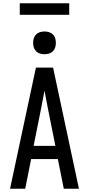

<svg xmlns="http://www.w3.org/2000/svg" viewBox="-20 -1145 540 1165"><path d="M41 0 198 -735H302L459 0H367L331 -180H169L133 0ZM316 -260 270 -490Q265 -516 260 -542Q255 -568 250 -595Q245 -568 240 -542Q235 -516 230 -490L184 -260ZM250 -816Q236 -816 222.5 -820Q209 -824 199 -834Q189 -844 185 -857.5Q181 -871 181 -885Q181 -899 185 -912.5Q189 -926 199 -936Q209 -946 222.5 -950Q236 -954 250 -954Q264 -954 277.5 -950Q291 -946 301 -936Q311 -926 315 -912.5Q319 -899 319 -885Q319 -871 315 -857.5Q311 -844 301 -834Q291 -824 277.5 -820Q264 -816 250 -816ZM100 -1055V-1125H400V-1055Z"/></svg>

Font: Iosevka SS10 Medium
Style: Regular
Weight: 500
Monospace: yes
Designer: Belleve Invis
Foundry: Belleve Invis
Version: Version 28.0.6; ttfautohint (v1.8.4)